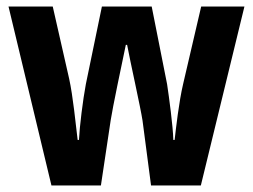

<svg xmlns="http://www.w3.org/2000/svg" viewBox="-20 -566 772 586"><path d="M415 -198 441 0H593L726 -546H594L539 -310C526 -255 517 -174 513 -139H509C508 -181 496 -269 490 -309L443 -546H291L242 -309C233 -261 223 -181 221 -139H217C211 -187 203 -272 191 -326L141 -546H6L137 0H288L318 -200C323 -234 353 -377 364 -429H368C377 -380 409 -238 415 -198Z"/></svg>

Font: Noto Sans Sinhala Condensed
Style: Bold
Weight: 700
Width: 3
Designer: Jelle Bosma - Monotype Design Team
Foundry: Monotype Imaging Inc.
Version: Version 2.006